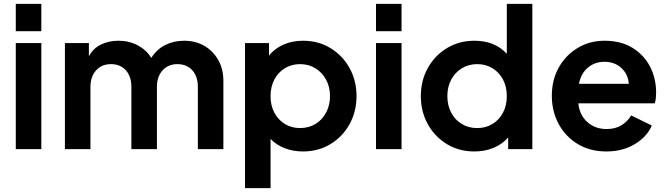

<svg xmlns="http://www.w3.org/2000/svg" viewBox="-20 -765 3424 985"><path d="M61 -605H192V-745H61ZM61 0H192V-544H61Z M313 0H444V-319Q444 -372 473 -404Q502 -436 549 -436Q597 -436 625.5 -404.5Q654 -373 654 -319V0H785V-319Q785 -372 814 -404Q843 -436 890 -436Q938 -436 966.5 -404.5Q995 -373 995 -319V0H1126V-350Q1126 -411 1099.5 -457.5Q1073 -504 1028 -530Q983 -556 925 -556Q871 -556 827.5 -534Q784 -512 756 -468Q732 -508 687.5 -532Q643 -556 588 -556Q537 -556 497 -536Q457 -516 436 -476V-544H313Z M1237 200H1368V-52Q1398 -21 1441 -4.5Q1484 12 1534 12Q1613 12 1675 -25.5Q1737 -63 1773 -127.5Q1809 -192 1809 -272Q1809 -352 1773 -416.5Q1737 -481 1675 -518.5Q1613 -556 1535 -556Q1479 -556 1434 -536Q1389 -516 1360 -480V-544H1237ZM1519 -108Q1476 -108 1441.5 -129Q1407 -150 1387.5 -187Q1368 -224 1368 -272Q1368 -320 1387.5 -357Q1407 -394 1441.5 -415Q1476 -436 1519 -436Q1564 -436 1598.5 -414.5Q1633 -393 1653 -356Q1673 -319 1673 -272Q1673 -225 1653 -187.5Q1633 -150 1598.5 -129Q1564 -108 1519 -108Z M1909 -605H2040V-745H1909ZM1909 0H2040V-544H1909Z M2414 12Q2467 12 2512 -6.5Q2557 -25 2587 -60V0H2711V-745H2580V-489Q2519 -556 2413 -556Q2336 -556 2273.5 -518.5Q2211 -481 2175 -416.5Q2139 -352 2139 -272Q2139 -192 2175 -127.5Q2211 -63 2273 -25.5Q2335 12 2414 12ZM2428 -108Q2384 -108 2349 -129Q2314 -150 2294.5 -187.5Q2275 -225 2275 -272Q2275 -319 2294.5 -356Q2314 -393 2349 -414.5Q2384 -436 2428 -436Q2472 -436 2506.5 -415Q2541 -394 2560.5 -357Q2580 -320 2580 -272Q2580 -224 2560.5 -187Q2541 -150 2506.5 -129Q2472 -108 2428 -108Z M3091 12Q3174 12 3236.5 -25.5Q3299 -63 3324 -121L3218 -173Q3200 -142 3168.5 -122.5Q3137 -103 3092 -103Q3033 -103 2993 -139Q2953 -175 2947 -235H3339Q3343 -246 3344.5 -260.5Q3346 -275 3346 -290Q3346 -363 3315 -423Q3284 -483 3225 -519.5Q3166 -556 3081 -556Q3005 -556 2943.5 -519Q2882 -482 2846.5 -418.5Q2811 -355 2811 -273Q2811 -194 2846 -129Q2881 -64 2944 -26Q3007 12 3091 12ZM3081 -448Q3133 -448 3167.5 -416.5Q3202 -385 3206 -335H2950Q2961 -389 2996.5 -418.5Q3032 -448 3081 -448Z"/></svg>

Font: Plus Jakarta Sans
Style: Bold
Weight: 700
Designer: Gumpita Rahayu
Foundry: Tokotype
Version: Version 2.004; ttfautohint (v1.8.3)